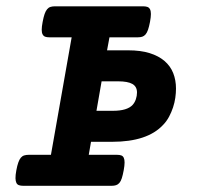

<svg xmlns="http://www.w3.org/2000/svg" viewBox="-20 -600 640 620"><path d="M211.4 -479.5H139.6Q131.3 -479.5 126 -481.4Q120.6 -483.4 117.7 -488.8Q114.7 -494.1 114.7 -503.9Q114.7 -513.7 117.7 -529.3Q120.6 -544.9 124 -554.7Q127.4 -564.5 132.1 -570.1Q136.7 -575.7 142.8 -577.6Q148.9 -579.6 157.2 -579.6H442.4Q450.7 -579.6 456.1 -577.6Q461.4 -575.7 464.4 -570.1Q467.3 -564.5 467.3 -554.7Q467.3 -544.9 464.4 -529.3Q461.4 -513.7 458 -503.9Q454.6 -494.1 450 -488.8Q445.3 -483.4 439.2 -481.4Q433.1 -479.5 424.8 -479.5H333.5L325.7 -437.5H394Q434.1 -437.5 463.1 -428.5Q492.2 -419.4 511.2 -403.1Q530.3 -386.7 539.3 -364Q548.3 -341.3 548.3 -314Q548.3 -299.8 546.1 -284.2Q543.9 -268.6 538.8 -253.2Q533.7 -237.8 525.9 -223.1Q518.1 -208.5 506.8 -196.8Q456.1 -142.1 342.3 -142.1H273.9L266.6 -100.1H357.9Q366.2 -100.1 371.6 -98.1Q377 -96.2 379.6 -90.6Q382.3 -85 382.3 -75.2Q382.3 -65.4 379.4 -49.8Q376.5 -34.2 373.3 -24.4Q370.1 -14.6 365.5 -9.3Q360.8 -3.9 354.7 -2Q348.6 0 340.3 0H55.2Q46.9 0 41.3 -2Q35.6 -3.9 33 -9.3Q30.3 -14.6 30 -24.4Q29.8 -34.2 32.7 -49.8Q35.6 -65.4 39.1 -75.2Q42.5 -85 47.1 -90.6Q51.8 -96.2 58.1 -98.1Q64.5 -100.1 72.8 -100.1H144.5ZM344.7 -242.2Q390.6 -242.2 408.2 -261.2Q415 -268.6 418.7 -279.5Q422.4 -290.5 422.4 -301.3Q422.4 -320.3 407.5 -328.9Q392.6 -337.4 361.3 -337.4H308.1L291.5 -242.2Z"/></svg>

Font: Courier Prime
Style: Bold Italic
Weight: 700
Monospace: yes
Designer: Alan Dague-Greene
Foundry: Quote-Unquote Apps
Version: Version 1.202